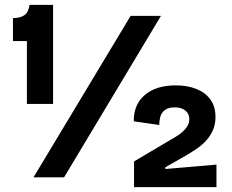

<svg xmlns="http://www.w3.org/2000/svg" viewBox="-20 -725 947 785"><path d="M90 -300V-557H33V-651Q62 -651 79 -662.5Q96 -674 101 -705H197V-300ZM117 0 514 -660H638L242 0ZM528 40V-65L697 -165Q711 -173 724 -184Q737 -195 745.5 -208.5Q754 -222 754 -238Q754 -260 738 -273Q722 -286 694 -286Q668 -286 654 -275Q640 -264 635.5 -248Q631 -232 631 -214L527 -229Q526 -298 572.5 -337Q619 -376 699 -376Q746 -376 782.5 -361.5Q819 -347 840 -318.5Q861 -290 861 -247Q861 -219 852 -196.5Q843 -174 827 -155Q811 -136 790 -121Q769 -106 745 -92L656 -41V-34L865 -52V40Z"/></svg>

Font: Bricolage Grotesque 20pt SemiBold
Style: Regular
Weight: 600
Version: Version 1.001;gftools[0.9.33.dev8+g029e19f]